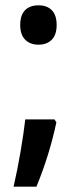

<svg xmlns="http://www.w3.org/2000/svg" viewBox="-20 -570 301 722"><path d="M125 -550Q157 -550 175 -531.5Q193 -513 193 -476Q193 -439 174.5 -420.5Q156 -402 125 -402Q93 -402 74.5 -421Q56 -440 56 -476Q56 -513 74 -531.5Q92 -550 125 -550ZM192 -110Q166 13 117 132H31Q45 72 57 2Q69 -68 75 -121H185Z"/></svg>

Font: Noto Sans Display Medium Narrow
Style: Regular
Weight: 500
Width: 4
Designer: Monotype Design team
Foundry: Monotype Imaging Inc.
Version: Version 1.000